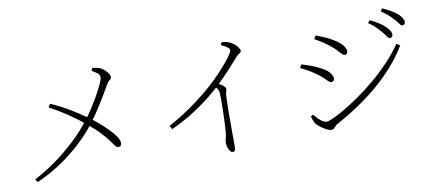

<svg xmlns="http://www.w3.org/2000/svg" viewBox="-73 -1069 3125 1382"><g transform="rotate(-10 1490.0 -377.5)"><path d="M96 -14Q180 -58 257 -113.5Q334 -169 402.5 -233.5Q471 -298 526 -369Q553 -404 581 -447Q609 -490 633 -533Q657 -576 672 -609Q687 -642 687 -657Q687 -675 673.5 -686Q660 -697 632 -713L639 -732Q659 -731 675.5 -727.5Q692 -724 707 -715Q722 -706 734 -693.5Q746 -681 753.5 -668.5Q761 -656 761 -645Q761 -637 755 -631.5Q749 -626 740.5 -618.5Q732 -611 723 -595Q716 -582 700 -554.5Q684 -527 662 -491Q640 -455 614.5 -417Q589 -379 563 -344Q511 -275 440 -209Q369 -143 285 -87Q201 -31 110 8ZM728 -140Q715 -140 705 -152.5Q695 -165 677.5 -190Q660 -215 625.5 -253Q591 -291 530 -341Q481 -382 418 -425Q355 -468 281 -508L296 -532Q373 -498 440 -457Q507 -416 563 -376Q590 -356 622.5 -328Q655 -300 684 -270.5Q713 -241 731.5 -214Q750 -187 750 -169Q750 -159 746 -149.5Q742 -140 728 -140Z M1116 -225Q1197 -270 1264.5 -316Q1332 -362 1387.5 -407.5Q1443 -453 1486 -495Q1529 -537 1560.5 -573Q1592 -609 1613 -637Q1640 -674 1640 -685Q1640 -696 1628 -706.5Q1616 -717 1580 -735L1589 -754Q1604 -753 1617.5 -750.5Q1631 -748 1644 -742Q1660 -736 1676 -723Q1692 -710 1703 -695Q1714 -680 1714 -669Q1714 -662 1709 -658Q1704 -654 1694.5 -647.5Q1685 -641 1671 -625Q1642 -592 1601.5 -548Q1561 -504 1505 -450Q1485 -431 1450 -401.5Q1415 -372 1367 -337Q1319 -302 1259 -266Q1199 -230 1130 -199ZM1532 38Q1520 38 1511 25.5Q1502 13 1497.5 -4Q1493 -21 1493 -34Q1493 -48 1497.5 -63Q1502 -78 1505 -103Q1507 -120 1508.5 -150.5Q1510 -181 1511.5 -217Q1513 -253 1513.5 -288.5Q1514 -324 1514 -352Q1514 -380 1513 -393Q1512 -410 1506.5 -421Q1501 -432 1482 -451L1505 -471Q1527 -457 1545.5 -443Q1564 -429 1564 -418Q1564 -410 1560 -399.5Q1556 -389 1555 -372Q1552 -297 1551.5 -224Q1551 -151 1551.5 -92.5Q1552 -34 1552 -2Q1552 24 1547.5 31Q1543 38 1532 38Z M2788 -573Q2777 -573 2768 -588Q2759 -603 2742 -622Q2726 -642 2704.5 -663.5Q2683 -685 2651 -706L2666 -725Q2702 -708 2729 -690.5Q2756 -673 2772 -657Q2792 -638 2800.5 -623.5Q2809 -609 2809 -595Q2809 -584 2803 -578.5Q2797 -573 2788 -573ZM2257 5Q2244 5 2222 -6.5Q2200 -18 2180 -33.5Q2160 -49 2150 -62Q2143 -72 2137 -90.5Q2131 -109 2129 -116L2146 -126Q2161 -108 2176 -93Q2191 -78 2206.5 -68.5Q2222 -59 2237 -59Q2249 -59 2284.5 -75Q2320 -91 2370.5 -120.5Q2421 -150 2481 -191.5Q2541 -233 2603 -285Q2665 -337 2722.5 -397Q2780 -457 2826 -524L2851 -508Q2806 -433 2746.5 -365.5Q2687 -298 2616 -237.5Q2545 -177 2466 -124.5Q2387 -72 2304 -27Q2297 -23 2290.5 -15Q2284 -7 2276.5 -1Q2269 5 2257 5ZM2320 -334Q2308 -334 2297 -344Q2286 -354 2270.5 -370Q2255 -386 2228 -405Q2202 -424 2175 -440Q2148 -456 2113 -473L2125 -497Q2166 -485 2196.5 -473.5Q2227 -462 2258 -446Q2287 -432 2305 -416.5Q2323 -401 2331.5 -385.5Q2340 -370 2340 -355Q2340 -349 2337 -344.5Q2334 -340 2329.5 -337Q2325 -334 2320 -334ZM2447 -510Q2437 -510 2425.5 -521.5Q2414 -533 2397.5 -552Q2381 -571 2354 -591Q2330 -611 2300 -630Q2270 -649 2250 -659L2263 -684Q2292 -674 2324 -660Q2356 -646 2383 -630Q2417 -610 2435 -592.5Q2453 -575 2460.5 -560.5Q2468 -546 2468 -534Q2468 -524 2463 -517Q2458 -510 2447 -510ZM2893 -647Q2882 -647 2872 -662Q2862 -677 2845 -696Q2827 -716 2807 -734Q2787 -752 2755 -774L2769 -793Q2805 -777 2832 -761Q2859 -745 2876 -730Q2913 -697 2913 -669Q2913 -659 2907.5 -653Q2902 -647 2893 -647Z"/></g></svg>

Font: Noto Serif HK ExtraLight
Style: Regular
Weight: 200
Designer: Ryoko NISHIZUKA 西塚涼子 (kana & ideographs); Frank Grießhammer (Latin, Greek & Cyrillic); Wenlong ZHANG 张文龙 (bopomofo); San
Foundry: Adobe
Version: Version 2.002-H1;hotconv 1.1.0;makeotfexe 2.6.0